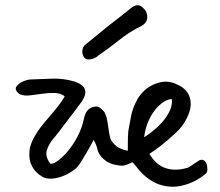

<svg xmlns="http://www.w3.org/2000/svg" viewBox="-20 -678 838 730"><path d="M298 -463Q291 -475 293.5 -489Q296 -503 308 -511Q330 -529 351.5 -546.5Q373 -564 395 -582Q417 -599 439 -616Q461 -633 483 -651Q504 -665 521 -651Q540 -635 540 -613.5Q540 -592 519 -580Q472 -557 433.5 -526Q395 -495 354 -467Q343 -456 324 -452.5Q305 -449 298 -463ZM636 32Q599 32 567 15.5Q535 -1 509 -31Q506 -35 496.5 -47Q487 -59 483 -61Q469 -54 456.5 -50Q444 -46 427 -50Q410 -52 395 -59Q380 -66 366 -81Q353 -96 350 -111.5Q347 -127 336 -146Q335 -143 327 -129Q319 -115 308.5 -96.5Q298 -78 287.5 -61.5Q277 -45 270 -39Q252 -23 227.5 -12Q203 -1 179.5 1Q156 3 141 -6Q86 -39 92 -103Q95 -152 164 -230Q170 -237 183.5 -253Q197 -269 209.5 -286Q222 -303 226 -312Q210 -324 187 -324.5Q164 -325 140 -321.5Q116 -318 95 -315.5Q74 -313 60 -318Q53 -320 46.5 -327Q40 -334 40 -341Q39 -346 45.5 -353Q52 -360 59 -364Q68 -369 78.5 -372.5Q89 -376 99 -376Q140 -378 181.5 -379Q223 -380 263 -368Q328 -347 291 -292Q275 -270 258.5 -248.5Q242 -227 226 -206Q206 -178 185.5 -154Q165 -130 158 -106.5Q151 -83 171 -56Q180 -53 197.5 -65Q215 -77 235.5 -100.5Q256 -124 273.5 -156.5Q291 -189 299 -226Q308 -273 348 -273Q354 -274 366.5 -263Q379 -252 381 -243Q386 -233 389 -212.5Q392 -192 395 -172.5Q398 -153 403 -144Q416 -124 433.5 -115.5Q451 -107 466 -105Q466 -114 466 -129Q466 -144 466.5 -159Q467 -174 468 -181Q473 -209 478.5 -237Q484 -265 497 -290Q510 -319 535 -339Q560 -359 591 -365.5Q622 -372 653 -357Q688 -342 699.5 -313Q711 -284 699 -249Q683 -206 652.5 -177Q622 -148 589 -122Q584 -118 570 -108Q556 -98 548 -93Q574 -50 610.5 -38.5Q647 -27 689 -39Q698 -41 708 -48.5Q718 -56 728 -62Q752 -81 764 -58Q768 -51 768.5 -37.5Q769 -24 764 -19Q736 5 702 18.5Q668 32 636 32ZM528 -156Q583 -192 610.5 -231Q638 -270 633 -302Q609 -299 586 -278Q563 -257 547.5 -224.5Q532 -192 528 -156Z"/></svg>

Font: Mynerve
Style: Regular
Weight: 400
Designer: Carolina Short
Foundry: Carolina Short
Version: Version 1.000; ttfautohint (v1.8.4.7-5d5b)